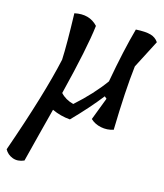

<svg xmlns="http://www.w3.org/2000/svg" viewBox="-187 -641 864 1011"><g transform="rotate(15 244.5 -135.0)"><path d="M362 -247V-248Q394 -425 428 -547Q481 -550 509 -542Q537 -534 552 -511L473 -358Q457 -222 452 -7Q418 4 383.5 -3Q349 -10 326 -32L373 -155L361 -165Q301 -88 215 0Q163 -4 116 -26Q106 14 79.5 115.5Q53 217 40 271Q6 286 -23 275Q-52 264 -66 238Q51 -96 94 -293Q98 -377 93 -546Q172 -563 220 -511Q206 -389 140 -124Q167 -94 211 -83Q303 -165 362 -247Z"/></g></svg>

Font: Tillana Medium
Style: Regular
Weight: 500
Designer: Lipi Raval (Devanagari, Latin), Jonny Pinhorn (Latin)
Foundry: Indian Type Foundry
Version: Version 2.003;PS 1.0;hotconv 1.0.79;makeotf.lib2.5.61930; tt